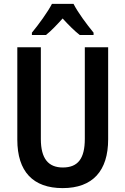

<svg xmlns="http://www.w3.org/2000/svg" viewBox="-20 -957 645 987"><path d="M358 -937H247C226 -896 178 -830 144 -789V-777H216C242 -797 271 -828 302 -862C333 -828 362 -799 390 -777H461V-789C425 -833 381 -892 358 -937ZM536 -241V-714H416V-243C416 -141 380 -96 303 -96C229 -96 190 -141 190 -242V-714H69V-239C69 -75 150 10 302 10C457 10 536 -79 536 -241Z"/></svg>

Font: Noto Sans Lao UI Cond SemBd
Style: Regular
Weight: 600
Width: 3
Designer: Monotype Design Team
Foundry: Monotype Imaging Inc.
Version: Version 2.000